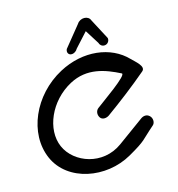

<svg xmlns="http://www.w3.org/2000/svg" viewBox="-113 -867 898 968"><g transform="rotate(-15 336.0 -383.5)"><path d="M608 -156.8C620.2 -167.3 620.4 -191.6 606.2 -205C592.1 -218.4 574 -215.6 561 -206.2L424.5 -107C316.2 -28.3 174.7 -78.9 132.5 -175.5C90.3 -272.1 148.4 -408.4 265.6 -471C360.6 -521.7 449.7 -488.4 524.7 -450.4C546.8 -439.2 395.7 -336 365.3 -312C352.7 -302 349 -282 359.5 -265.6C370.1 -249.1 393.1 -252.8 406.3 -262C481.7 -316.2 555.3 -372.8 626.3 -433C652.2 -454 605.1 -489.8 586.9 -508.8C505.8 -593.9 363.3 -611.3 234.4 -542.4C76.5 -458.1 -2.3 -276 58.8 -136.1C119.9 3.7 314.8 40.4 456.4 -40.6C552.7 -95.6 536.6 -95 608 -156.8ZM413.7 -769.3C399.4 -769.3 384.4 -762.3 376.1 -748.8C367.6 -738.4 290.2 -642.8 290.2 -642.8L288.8 -641.1L288 -639.1C284.7 -631.2 285 -622.1 290.4 -615.9C294.1 -611.6 299.8 -609.3 305.9 -609.3C319.3 -609.3 331.3 -618 337.7 -629.8L404.4 -703L450.5 -629.8C453.3 -619 462.7 -609.3 476.5 -609.3C482.9 -609.3 489.6 -611.8 494.6 -616.5C501.2 -622.8 503.8 -631.5 502.8 -639.1L502.5 -641.1L501.6 -642.8C501.6 -642.8 451.6 -737.5 445.6 -748.8C441.4 -761.4 428.4 -769.3 413.7 -769.3Z"/></g></svg>

Font: Hi.
Style: Regular
Weight: 400
Designer: Mew Too, Robert Jablonski
Foundry: Cannot Into Space Fonts
Version: Version 1.996